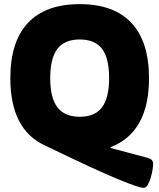

<svg xmlns="http://www.w3.org/2000/svg" viewBox="-20 -728 771 929"><path d="M674 181Q665 181 636 171.5Q607 162 552 139.5Q497 117 410.5 77Q324 37 200 -23Q30 -99 30 -350Q30 -526 115 -617Q200 -708 366 -708Q531 -708 616 -617Q701 -526 701 -350Q701 -87 515 -16V-12L688 34Q711 40 716 48Q721 56 721 64Q721 75 718 94Q715 113 709 133Q703 153 694.5 167Q686 181 674 181ZM366 -163Q439 -163 473.5 -208.5Q508 -254 508 -350Q508 -447 473.5 -492Q439 -537 366 -537Q293 -537 258 -492Q223 -447 223 -350Q223 -254 258 -208.5Q293 -163 366 -163Z"/></svg>

Font: Asap Black
Style: Regular
Weight: 900
Designer: Pablo Cosgaya
Foundry: Omnibus-Type
Version: Version 3.001; ttfautohint (v1.8.4.7-5d5b)